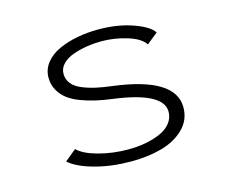

<svg xmlns="http://www.w3.org/2000/svg" viewBox="-80 -619 870 738"><g transform="rotate(-15 355.0 -250.5)"><path d="M357 11Q279.5 11 213.5 -7Q147.5 -25 115 -53.5L160.5 -91Q185 -66.5 241.2 -51.5Q297.5 -36.5 358.5 -36.5Q394.5 -36.5 427 -42.5Q459.5 -48.5 486.5 -60.2Q513.5 -72 529.2 -91.8Q545 -111.5 545 -137Q545 -214.5 347.5 -240Q313.5 -244.5 285.8 -250.8Q258 -257 228.2 -268Q198.5 -279 178.8 -293.8Q159 -308.5 146 -331.2Q133 -354 133 -382Q133 -415 153.5 -440.8Q174 -466.5 208 -481.8Q242 -497 282 -504.5Q322 -512 365 -512Q443 -512 503.5 -490.2Q564 -468.5 579.5 -442.5L535 -407Q518.5 -433.5 468 -449.2Q417.5 -465 365 -465Q337 -465 309 -460.8Q281 -456.5 253.8 -447.2Q226.5 -438 209.5 -421Q192.5 -404 192.5 -381.5Q192.5 -359 206.2 -342Q220 -325 246 -314.5Q272 -304 299.5 -298Q327 -292 364 -287.5Q604.5 -256.5 604.5 -138.5Q604.5 -88.5 569.5 -54Q534.5 -19.5 480 -4.2Q425.5 11 357 11Z"/></g></svg>

Font: League Mono UltraLight
Style: Regular
Weight: 200
Width: 6
Designer: Tyler Finck
Foundry: The League of Moveable Type / Tyler Finck
Version: Version 2.210